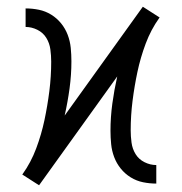

<svg xmlns="http://www.w3.org/2000/svg" viewBox="-20 -545 540 570"><path d="M96 5 85 -2 71 -11 46 -27 47 -28Q72 -63 87.5 -104.5Q103 -146 112 -188.5Q121 -231 126.5 -274.5Q132 -318 132 -362Q132 -380 129.5 -398.5Q127 -417 117.5 -432.5Q108 -448 91 -456.5Q74 -465 56 -465V-520Q76 -520 95.5 -516Q115 -512 132 -501.5Q149 -491 161.5 -475.5Q174 -460 181 -441.5Q188 -423 190 -403Q192 -383 192 -363Q192 -323 186.5 -282.5Q181 -242 172 -202L404 -525L415 -518L429 -509L454 -493L453 -492Q428 -457 412.5 -415.5Q397 -374 388 -331.5Q379 -289 373.5 -245.5Q368 -202 368 -158Q368 -140 370.5 -121.5Q373 -103 382.5 -87.5Q392 -72 409 -63.5Q426 -55 444 -55V0Q424 0 404.5 -4Q385 -8 368 -18.5Q351 -29 338.5 -44.5Q326 -60 319 -78.5Q312 -97 310 -117Q308 -137 308 -157Q308 -197 313.5 -237.5Q319 -278 328 -318Z"/></svg>

Font: Iosevka Custom Light
Style: Regular
Weight: 300
Monospace: yes
Designer: Belleve Invis
Foundry: Belleve Invis
Version: Version 27.3.5